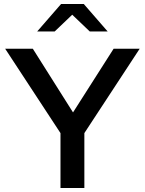

<svg xmlns="http://www.w3.org/2000/svg" viewBox="-20 -945 728 965"><path d="M284 0V-276L6 -700H145L347 -380L551 -700H682L404 -276V0ZM431 -787 343 -871 255 -787H167L287 -925H401L521 -787Z"/></svg>

Font: Red Hat Text Medium
Style: Regular
Weight: 500
Designer: Pentagram, MCKL
Foundry: Pentagram, MCKL
Version: Version 1.023